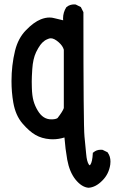

<svg xmlns="http://www.w3.org/2000/svg" viewBox="-20 -718 540 880"><path d="M222.2 -79.6Q215.3 -79.6 209 -80.1Q171.4 -83 142.6 -99.6Q114.3 -115.7 82.8 -152.3Q51.3 -189 41 -247.6Q32.7 -295.4 32.7 -346.2Q32.7 -418.5 48.8 -484.9Q63 -543 99.1 -579.6Q134.3 -616.2 167 -629.4Q188 -637.7 207 -637.7Q218.3 -637.7 228.5 -634.8Q248.5 -629.4 269.5 -625Q269 -628.9 269 -633.3Q269 -661.6 284.2 -685.1Q293 -692.4 302 -695.1Q311 -697.8 319.3 -697.8Q322.8 -697.8 327.1 -697.3L350.6 -685.5L362.3 -662.1V-660.2Q362.3 -139.6 367.2 -92.3Q372.1 -44.9 375 -11.7Q377.9 21.5 386.7 35.2Q389.6 39.1 391.1 39.6Q392.6 39.1 394.5 36.1Q403.3 23.4 405.3 -14.2V-17.6L408.2 -19.5Q421.9 -31.7 442.4 -31.7Q445.3 -31.7 450.2 -31.2L473.1 -20L474.1 -18.1Q486.3 -1 486.3 22.5Q486.3 29.3 485.4 36.1Q479 80.1 448.7 109.9Q418.5 140.6 385.7 142.6Q354.5 140.1 325.7 104.5Q298.3 69.8 288.1 13.7Q279.3 -36.1 275.4 -87.9Q248.5 -79.6 222.2 -79.6ZM391.1 39.6ZM249.5 -523.9Q228.5 -542.5 212.9 -542.5Q208.5 -542.5 205.6 -541.5Q202.6 -540.5 199.7 -539.3Q196.8 -538.1 194.1 -536.9Q191.4 -535.6 188.7 -534.2Q186 -532.7 183.6 -530.8Q173.3 -523.4 165 -512.2Q155.3 -499 145.5 -479Q130.9 -448.2 127.9 -400.9Q125.5 -364.7 125.5 -344.7Q125.5 -324.7 126 -315.4Q127 -279.3 133.5 -255.9Q140.1 -232.4 152.8 -211.4Q165 -190.9 180.4 -180.9Q195.8 -170.9 215.3 -170.9Q234.9 -170.9 243.7 -176.8Q268.1 -208.5 272.5 -222.7V-490.2Q267.6 -507.8 249.5 -523.9Z"/></svg>

Font: Bakudai
Style: Bold
Weight: 700
Version: Version 1.48